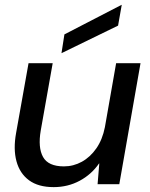

<svg xmlns="http://www.w3.org/2000/svg" viewBox="-20 -755 614 787"><path d="M200 12Q137 12 99 -16Q61 -44 47.5 -94Q34 -144 46 -210L97 -496H196L147 -220Q135 -150 156.5 -111.5Q178 -73 242 -73Q281 -73 315.5 -92Q350 -111 375 -147Q400 -183 410 -234L456 -496H556L469 0H380L387 -85H386Q355 -40 306.5 -14Q258 12 200 12ZM232 -537 244 -614 478 -735H479L464 -650Z"/></svg>

Font: DM Sans 28pt Medium
Style: Italic
Weight: 500
Italic angle: -10°
Version: Version 4.004;gftools[0.9.30]